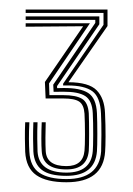

<svg xmlns="http://www.w3.org/2000/svg" viewBox="-20 -820 280 404"><path d="M119.8 -436.5Q78 -436.5 56.5 -451.4Q35 -466.2 33 -500.5Q32.5 -511.2 32.4 -528.2Q32.2 -545.2 33 -562.8H41.8Q40.8 -543.5 40.9 -527.8Q41 -512 41.8 -500.5Q43.5 -469.2 63.2 -456.2Q83 -443.2 119.8 -443.2Q188.5 -443.2 192.8 -501.5Q193.2 -510.8 193.4 -535.9Q193.5 -561 192.5 -581.2Q191 -615.5 174.5 -627.9Q158 -640.2 122 -640.2H112.8V-643.8L197.8 -767.8V-792.8H34V-800H206.2V-765.2L124 -647Q167 -646.8 183.4 -630Q199.8 -613.2 201 -582Q202.2 -555.5 202.1 -533.1Q202 -510.8 201.2 -501.2Q197 -436.5 119.8 -436.5ZM119.8 -450Q84 -450 67.9 -462.6Q51.8 -475.2 50.2 -501.2Q49.8 -511.5 49.6 -528.2Q49.5 -545 50.2 -562.8H59Q58.2 -543.5 58.4 -527.8Q58.5 -512 59 -501.2Q61.8 -456.8 119.8 -456.8Q171.5 -456.8 175.2 -502Q176 -510.2 176.1 -536.1Q176.2 -562 175.2 -581.8Q174 -608.2 159.5 -617.8Q145 -627.2 113.2 -627L92.8 -626.8L92 -641.8L180.5 -771.8V-778.2H34V-785.5H189V-769L100 -638.8L100.2 -634.5L113.2 -634.8Q148.5 -635.2 165.5 -624.4Q182.5 -613.5 184 -581.8Q184.8 -564 184.8 -538Q184.8 -512 184 -501.8Q180 -450 119.8 -450ZM119.8 -463.5Q70 -463.5 67.8 -501.8Q67 -512 67 -528.6Q67 -545.2 67.8 -562.8H76.2Q75.8 -546.8 75.6 -530.6Q75.5 -514.5 76.2 -502Q78 -470.5 119.8 -470.5Q154.8 -470.5 157.8 -502.8Q158.8 -512.8 158.8 -537.6Q158.8 -562.5 157.8 -580.8Q156.5 -599.5 146.8 -606.1Q137 -612.8 113.5 -612.8H76L74.5 -647.5L155 -764.8L34 -763.8V-771H169.2L83.2 -644.5L84 -619.8H113.2Q140 -619.8 152.6 -612.1Q165.2 -604.5 166.8 -581.5Q167.5 -564.5 167.5 -538.5Q167.5 -512.5 166.8 -502.5Q163.2 -463.5 119.8 -463.5Z"/></svg>

Font: Big Shoulders Inline Text Light
Style: Regular
Weight: 300
Designer: Patric King
Foundry: XO Type Co
Version: Version 1.000